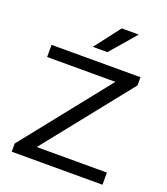

<svg xmlns="http://www.w3.org/2000/svg" viewBox="-145 -902 870 1002"><g transform="rotate(20 290.0 -400.5)"><path d="M38 0V-45.5L436 -545.5L440.5 -527.5H42.5V-595H536.5V-549.5L138 -49.5L133.5 -67.5H542V0ZM248.5 -659 357.5 -801H452L329.5 -659Z"/></g></svg>

Font: Encode Sans SC Expanded
Style: Regular
Weight: 400
Width: 7
Designer: Multiple Designers
Foundry: Impallari Type
Version: Version 3.002